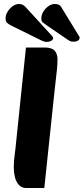

<svg xmlns="http://www.w3.org/2000/svg" viewBox="-20 -934 419 962"><path d="M111 8Q88 8 74 -8Q60 -24 54.5 -47.5Q49 -71 49 -94Q49 -127 53.5 -158.5Q58 -190 62 -234L110 -696H204Q239 -696 253.5 -680.5Q268 -665 268 -638Q268 -614 266 -592.5Q264 -571 260.5 -542Q257 -513 252 -466L202 8ZM371 -761 286 -900Q281 -908 273 -911Q265 -914 254 -914Q238 -914 222.5 -903Q207 -892 197 -875.5Q187 -859 187 -842Q187 -827 194.5 -821.5Q202 -816 217 -805L321 -734Q331 -727 336.5 -726Q342 -725 350 -725Q362 -725 370.5 -730.5Q379 -736 379 -744Q379 -748 377 -751.5Q375 -755 371 -761ZM237 -758 107 -900Q94 -914 75 -914Q59 -914 43.5 -903Q28 -892 18 -875.5Q8 -859 8 -842Q8 -827 15 -820Q22 -813 38 -805L186 -732Q194 -728 200.5 -726Q207 -724 215 -724Q227 -724 236.5 -729.5Q246 -735 246 -743Q246 -747 244 -750Q242 -753 237 -758Z"/></svg>

Font: Alkatra
Style: Regular
Weight: 400
Designer: Suman Bhandary
Version: Version 1.100;gftools[0.9.22]